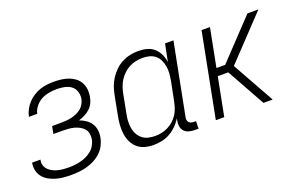

<svg xmlns="http://www.w3.org/2000/svg" viewBox="-71 -833 1791 1136"><g transform="rotate(-20 825.0 -265.0)"><path d="M223 12Q198 12 173.5 10Q149 8 126.5 1.5Q104 -5 83.5 -16Q63 -27 48.5 -44Q34 -61 28 -84Q22 -107 26 -132L27 -136H79V-134Q75 -116 80 -100Q85 -84 96.5 -72.5Q108 -61 123 -53.5Q138 -46 154 -42Q170 -38 188 -36.5Q206 -35 223 -35Q242 -35 260 -37Q278 -39 296.5 -43.5Q315 -48 333 -56.5Q351 -65 366.5 -77.5Q382 -90 392 -107.5Q402 -125 406 -143Q409 -162 406 -180Q403 -198 392 -210.5Q381 -223 365.5 -231.5Q350 -240 333 -244.5Q316 -249 298 -250.5Q280 -252 261 -252H203L212 -299H270Q286 -299 302.5 -300.5Q319 -302 334.5 -305.5Q350 -309 366.5 -316Q383 -323 396.5 -334Q410 -345 418.5 -360Q427 -375 430 -391Q434 -415 426.5 -437.5Q419 -460 400.5 -473Q382 -486 359 -490.5Q336 -495 311 -495Q287 -495 262.5 -490.5Q238 -486 215.5 -474.5Q193 -463 176 -442Q159 -421 154 -397H102V-398Q106 -419 117 -440Q128 -461 144 -478.5Q160 -496 180.5 -509Q201 -522 223 -529.5Q245 -537 267 -539.5Q289 -542 311 -542Q335 -542 358.5 -539Q382 -536 403.5 -528Q425 -520 442.5 -506.5Q460 -493 470.5 -473.5Q481 -454 483.5 -430.5Q486 -407 481 -383Q478 -364 469 -346Q460 -328 444.5 -314Q429 -300 411 -291Q393 -282 373 -276Q395 -268 413.5 -255.5Q432 -243 444 -224.5Q456 -206 459 -182.5Q462 -159 457 -135Q452 -111 440 -88Q428 -65 409 -47.5Q390 -30 366.5 -18Q343 -6 319 0.5Q295 7 270.5 9.5Q246 12 223 12Z M738 12Q710 12 683.5 4.5Q657 -3 638 -20Q619 -37 607.5 -61Q596 -85 592.5 -112Q589 -139 591 -167.5Q593 -196 599 -225L622 -345Q627 -370 635.5 -395Q644 -420 659.5 -443.5Q675 -467 695 -486.5Q715 -506 739.5 -518.5Q764 -531 790 -536.5Q816 -542 842 -542Q870 -542 896 -535Q922 -528 941 -511Q960 -494 971 -470Q982 -446 985 -420L1007 -530H1060L972 -79Q970 -70 971 -61.5Q972 -53 977 -47Q982 -41 990 -38Q998 -35 1007 -35H1022L1021 12H997Q978 12 960.5 7Q943 2 931.5 -10.5Q920 -23 917.5 -41.5Q915 -60 919 -79L921 -90Q907 -66 886.5 -46Q866 -26 842 -12.5Q818 1 791 6.5Q764 12 738 12ZM766 -35Q786 -35 806 -39Q826 -43 845.5 -52.5Q865 -62 882 -77Q899 -92 911 -110.5Q923 -129 929.5 -148.5Q936 -168 940 -188L964 -308Q968 -331 970 -353.5Q972 -376 968.5 -397Q965 -418 956.5 -437.5Q948 -457 932 -470.5Q916 -484 895 -489.5Q874 -495 851 -495Q831 -495 809.5 -490.5Q788 -486 768.5 -476Q749 -466 732 -450Q715 -434 703 -415.5Q691 -397 684 -376.5Q677 -356 673 -336L650 -216Q645 -193 644 -171Q643 -149 646.5 -128Q650 -107 660 -89Q670 -71 686 -58Q702 -45 723 -40Q744 -35 766 -35Z M1434 0 1300 -241H1234L1187 0H1134L1237 -530H1290L1243 -289H1298L1526 -530H1595L1344 -265L1492 0Z"/></g></svg>

Font: Lode Dark
Style: Italic
Weight: 400
Italic angle: -11°
Monospace: yes
Designer: Belleve Invis
Foundry: Belleve Invis
Version: Version 29.2.0; ttfautohint (v1.8.3)